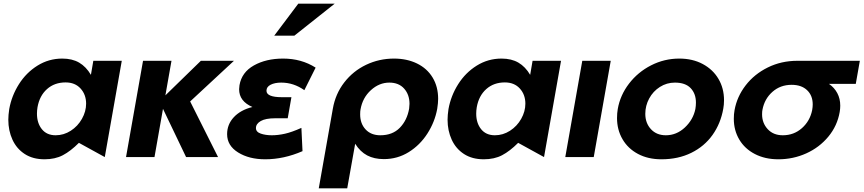

<svg xmlns="http://www.w3.org/2000/svg" viewBox="-20 -850 4673 1039"><path d="M335 -404Q386 -404 416 -371Q446 -338 446 -289Q446 -247 423.5 -207Q401 -167 363 -142.5Q325 -118 281 -118Q233 -118 206.5 -151Q180 -184 180 -235Q180 -252 183 -270Q194 -332 234.5 -368Q275 -404 335 -404ZM639 -521H485L472 -445Q446 -489 408.5 -511Q371 -533 317 -533Q244 -533 183 -495Q122 -457 82.5 -394.5Q43 -332 30 -260Q25 -227 25 -202Q25 -143 47.5 -94Q70 -45 114 -16.5Q158 12 221 12Q278 12 320 -10Q362 -32 407 -77L547 0Z M908 -521H754L662 0H816L862 -261L987 0H1160L1009 -301L1246 -521H1067L875 -334Z M1451 -118Q1485 -118 1522.5 -126.5Q1560 -135 1611 -158L1617 -32Q1516 12 1415 12Q1328 12 1268.5 -25Q1209 -62 1209 -124Q1209 -177 1245.5 -216Q1282 -255 1346 -271Q1274 -302 1274 -367Q1274 -373 1276 -389Q1288 -459 1354 -496Q1420 -533 1512 -533Q1611 -533 1688 -484L1627 -362Q1569 -403 1502 -403Q1467 -403 1444.5 -391.5Q1422 -380 1422 -359Q1422 -324 1506 -324H1557L1537 -210H1470Q1417 -210 1391 -195Q1365 -180 1365 -157Q1365 -136 1391 -127Q1417 -118 1451 -118ZM1464 -657H1573L1791 -830H1594Z M2194 -262Q2196 -280 2196 -288Q2196 -338 2167 -370.5Q2138 -403 2087 -403Q2032 -403 1987 -362Q1942 -321 1931 -258Q1929 -249 1929 -231Q1929 -181 1958.5 -149.5Q1988 -118 2038 -118Q2104 -118 2143.5 -158.5Q2183 -199 2194 -262ZM2112 -533Q2182 -533 2236.5 -506.5Q2291 -480 2321 -430.5Q2351 -381 2351 -315Q2351 -293 2346 -261Q2333 -190 2293 -127.5Q2253 -65 2192 -27Q2131 11 2057 11Q2005 11 1967 -9Q1929 -29 1902 -72L1859 169H1705L1781 -261Q1795 -342 1843 -404Q1891 -466 1961.5 -499.5Q2032 -533 2112 -533Z M2712 -404Q2763 -404 2793 -371Q2823 -338 2823 -289Q2823 -247 2800.5 -207Q2778 -167 2740 -142.5Q2702 -118 2658 -118Q2610 -118 2583.5 -151Q2557 -184 2557 -235Q2557 -252 2560 -270Q2571 -332 2611.5 -368Q2652 -404 2712 -404ZM3016 -521H2862L2849 -445Q2823 -489 2785.5 -511Q2748 -533 2694 -533Q2621 -533 2560 -495Q2499 -457 2459.5 -394.5Q2420 -332 2407 -260Q2402 -227 2402 -202Q2402 -143 2424.5 -94Q2447 -45 2491 -16.5Q2535 12 2598 12Q2655 12 2697 -10Q2739 -32 2784 -77L2924 0Z M3285 -521H3131L3039 0H3193Z M3894 -262Q3898 -283 3898 -308Q3898 -372 3868 -423Q3838 -474 3783 -503.5Q3728 -533 3656 -533Q3575 -533 3503.5 -496.5Q3432 -460 3384 -397.5Q3336 -335 3323 -260Q3319 -237 3319 -211Q3319 -148 3348.5 -97Q3378 -46 3432.5 -17Q3487 12 3559 12Q3650 12 3721 -23Q3792 -58 3836 -120Q3880 -182 3894 -262ZM3746 -295Q3746 -278 3743 -260Q3731 -202 3686 -160Q3641 -118 3583 -118Q3533 -118 3502.5 -151Q3472 -184 3472 -234Q3472 -278 3493 -317Q3514 -356 3551 -379.5Q3588 -403 3632 -403Q3689 -403 3717.5 -373Q3746 -343 3746 -295Z M4527 -278Q4527 -262 4524 -244Q4511 -169 4462.5 -110.5Q4414 -52 4343 -20Q4272 12 4192 12Q4120 12 4065 -16.5Q4010 -45 3980.5 -95Q3951 -145 3951 -207Q3951 -233 3955 -254Q3968 -327 4015 -388Q4062 -449 4135 -485Q4208 -521 4295 -521H4633L4611 -396H4466Q4495 -376 4511 -346Q4527 -316 4527 -278ZM4375 -254Q4378 -271 4378 -285Q4378 -333 4347.5 -362Q4317 -391 4264 -391Q4203 -391 4160 -353Q4117 -315 4106 -256Q4104 -248 4104 -231Q4104 -184 4134.5 -151Q4165 -118 4216 -118Q4276 -118 4319.5 -156.5Q4363 -195 4375 -254Z"/></svg>

Font: Geom Bold
Style: Bold Italic
Weight: 700
Italic angle: -10°
Version: Version 1.102